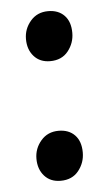

<svg xmlns="http://www.w3.org/2000/svg" viewBox="-42 -486 295 526"><g transform="rotate(-5 106.0 -223.0)"><path d="M104 10Q76 10 59.5 -8.5Q43 -27 43 -56Q43 -84 61.5 -105.5Q80 -127 110 -127Q138 -127 154.5 -110Q171 -93 171 -62Q171 -34 153.5 -12Q136 10 104 10ZM104 -319Q76 -319 59.5 -337.5Q43 -356 43 -385Q43 -413 61.5 -434.5Q80 -456 110 -456Q138 -456 154.5 -439Q171 -422 171 -391Q171 -363 153.5 -341Q136 -319 104 -319Z"/></g></svg>

Font: Faustina Medium
Style: Regular
Weight: 500
Designer: Alfonso Garcia
Foundry: http://www.omnibus-type.com
Version: Version 1.200